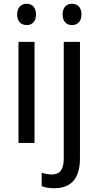

<svg xmlns="http://www.w3.org/2000/svg" viewBox="-20 -758 522 1018"><path d="M122 -738C92 -738 71 -720 71 -681C71 -644 92 -625 122 -625C150 -625 171 -644 171 -681C171 -719 150 -738 122 -738ZM312 -681C312 -644 333 -625 362 -625C390 -625 412 -644 412 -681C412 -719 391 -738 362 -738C333 -738 312 -720 312 -681ZM163 -536H78V0H163ZM268 240C361 240 404 184 404 81V-536H318V83C318 145 294 167 256 167C235 167 218 163 201 158V229C218 236 239 240 268 240Z"/></svg>

Font: Noto Sans Ethiopic SemiCondensed
Style: Regular
Weight: 400
Width: 4
Designer: Monotype Design Team
Foundry: Monotype Imaging Inc.
Version: Version 2.102